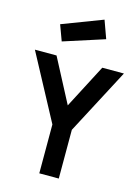

<svg xmlns="http://www.w3.org/2000/svg" viewBox="-140 -1045 821 1123"><g transform="rotate(15 270.0 -483.5)"><path d="M331 -295V0H213V-296L1 -692H132L271 -427L409 -692H540ZM105 -874 349 -967 388 -859 140 -779Z"/></g></svg>

Font: TypoPRO Titillium Text
Style: 800 wt
Weight: 800
Designer: Accademia di Belle Arti di Urbino and others
Foundry: Accademia di Belle Arti di Urbino and others.
Version: Version 25.000